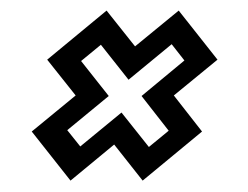

<svg xmlns="http://www.w3.org/2000/svg" viewBox="-20 -472 458 354"><path d="M243 -139 190.5 -205.5 110 -139 38.5 -229.5 119.5 -296 67 -362 176.5 -452.5 229 -386.5 309.5 -452.5 381 -362 300.5 -296 352.5 -229.5ZM254.5 -201 291 -231 241 -295 320 -360.5 296.5 -390.5 217 -325 166 -389.5 129.5 -359.5 180.5 -295 104 -232 128 -202 204 -264.5Z"/></svg>

Font: Tourney Medium
Style: Italic
Weight: 500
Italic angle: -12°
Version: Version 1.015